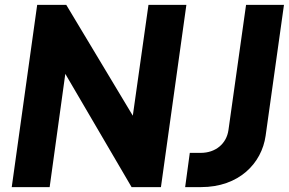

<svg xmlns="http://www.w3.org/2000/svg" viewBox="-20 -765 1181 785"><path d="M183 0 247 -463 518 0H638L742 -745H587L523 -292L251 -745H132L28 0ZM802 0C957 0 1050 -97 1066 -210L1141 -745H986L914 -233C906 -177 861 -140 801 -140H756L737 0Z"/></svg>

Font: Plus Jakarta Sans ExtraBold
Style: Italic
Weight: 800
Italic angle: -8°
Designer: Gumpita Rahayu
Foundry: Tokotype
Version: Version 2.071;gftools[0.9.30]